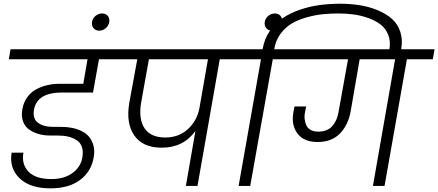

<svg xmlns="http://www.w3.org/2000/svg" viewBox="-20 -1007 2374 1040"><path d="M27.8 -686 37.1 -740.2H671.9L662.1 -686H516.1L483.9 -505.9H315.9Q181.2 -505.9 164.1 -413.1Q155.8 -364.7 185.5 -342.3Q215.3 -319.8 267.1 -319.8H312Q343.8 -319.8 371.8 -314Q399.9 -308.1 424.6 -295.7Q449.2 -283.2 464.6 -263.4Q480 -243.7 487.1 -215.6Q494.1 -187.5 486.8 -150.9Q473.6 -77.1 413.3 -32Q353 13.2 252.9 13.2Q142.6 13.2 85.9 -41.5Q29.3 -96.2 43 -180.2H106.9Q95.7 -117.2 134.5 -77.1Q173.3 -37.1 257.8 -37.1Q327.6 -37.1 372.3 -69.6Q417 -102.1 425.8 -152.8Q432.1 -186.5 423.6 -210.9Q415 -235.4 394.5 -248.3Q374 -261.2 349.1 -267.1Q324.2 -272.9 293 -272.9H252Q219.2 -272.9 190.4 -280.8Q161.6 -288.6 138.4 -304.7Q115.2 -320.8 104.7 -349.4Q94.2 -377.9 101.1 -415Q107.4 -452.6 127.7 -480.5Q147.9 -508.3 177 -523.7Q206.1 -539.1 237.5 -546.1Q269 -553.2 304.2 -553.2H431.2L454.1 -686Z M478.5 -888.2Q481.4 -907.2 497.3 -920.7Q513.2 -934.1 532.7 -934.1Q553.2 -934.1 564 -920.9Q574.7 -907.7 571.8 -888.2Q568.8 -868.2 553 -854.5Q537.1 -840.8 517.6 -840.8Q498 -840.8 486.8 -854.5Q475.6 -868.2 478.5 -888.2Z M875.5 -262.2Q948.7 -262.2 998.3 -308.1Q1047.9 -354 1060.5 -422.9L1106.4 -686H786.6L744.6 -452.1Q729.5 -362.8 762.7 -312.5Q795.9 -262.2 875.5 -262.2ZM603.5 -686 613.8 -740.2H1320.8L1310.5 -686H1170.4L1049.8 0H986.8L1038.6 -297.9Q973.6 -207 855.5 -207Q753.4 -207 707.3 -273.4Q661.1 -339.8 680.7 -452.1L723.6 -686Z M1457.5 -686 1335.4 0H1272.5L1393.6 -686H1252.4L1262.7 -740.2H1402.3Q1411.6 -794.9 1440.7 -837.9Q1469.7 -880.9 1510.5 -908.4Q1551.3 -936 1604 -954.1Q1656.7 -972.2 1710.4 -979.5Q1764.2 -986.8 1822.8 -986.8Q1880.4 -986.8 1931.6 -978.3Q1982.9 -969.7 2028.1 -950.7Q2073.2 -931.6 2104 -903.8Q2134.8 -876 2148.4 -834.2Q2162.1 -792.5 2153.3 -741.2L2150.4 -724.1H2087.4L2089.4 -740.2Q2096.7 -783.7 2083 -818.1Q2069.3 -852.5 2042 -873.8Q2014.6 -895 1975.3 -909.2Q1936 -923.3 1895.8 -928.7Q1855.5 -934.1 1812.5 -934.1Q1767.1 -934.1 1725.8 -929.7Q1684.6 -925.3 1638.9 -912.4Q1593.3 -899.4 1558.8 -878.7Q1524.4 -857.9 1498.5 -822.5Q1472.7 -787.1 1465.3 -740.2H1607.4L1597.7 -686Z M1414.1 -888.2Q1417 -907.2 1432.9 -920.7Q1448.7 -934.1 1468.3 -934.1Q1488.8 -934.1 1499.5 -920.9Q1510.3 -907.7 1507.3 -888.2Q1504.4 -868.2 1488.5 -854.5Q1472.7 -840.8 1453.1 -840.8Q1433.6 -840.8 1422.4 -854.5Q1411.1 -868.2 1414.1 -888.2Z M2000 0 2120.1 -686H1928.2L1879.4 -403.8Q1866.2 -330.1 1821.5 -283.9Q1776.9 -237.8 1700.2 -237.8Q1626 -237.8 1591.3 -283.7Q1556.6 -329.6 1569.3 -399.9L1575.2 -430.2H1638.2L1632.3 -398.9Q1627.9 -379.9 1630.4 -361.1Q1632.8 -342.3 1639.6 -327.4Q1646.5 -312.5 1663.1 -303.2Q1679.7 -293.9 1704.1 -293.9Q1730.5 -293.9 1750.7 -303Q1771 -312 1783.4 -328.1Q1795.9 -344.2 1803.2 -362.3Q1810.5 -380.4 1814 -401.9L1865.2 -686H1539.1L1549.3 -740.2H2334L2324.2 -686H2184.1L2063 0Z"/></svg>

Font: SVN-Poppins Light
Style: Italic
Weight: 300
Italic angle: -10°
Designer: Ninad Kale (Devanagari), Jonny Pinhorn (Latin)
Foundry: Indian Type Foundry
Version: Version 3.002 2017